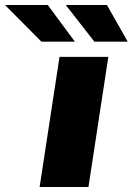

<svg xmlns="http://www.w3.org/2000/svg" viewBox="-144 -743 528 763"><path d="M13.5 0 92.5 -517H286.5L207.5 0ZM281 -723 363.5 -577.5H231L117.5 -723ZM46 -723 153.5 -577.5H20.5L-124 -723Z"/></svg>

Font: Public Sans Black
Style: Italic
Weight: 900
Italic angle: -8°
Designer: The Public Sans project authors (U.S. Web Design System). Libre Franklin designed by Pablo Impallari and Rodrigo Fuenzal
Version: Version 1.007; ttfautohint (v1.8.1) -l 8 -r 50 -G 200 -x 14 